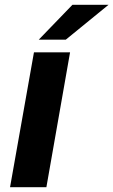

<svg xmlns="http://www.w3.org/2000/svg" viewBox="-20 -783 474 803"><path d="M174 0H22L122 -564H273ZM255 -617H142L283 -763H434Z"/></svg>

Font: Open Sauce Sans ExBold Italic
Style: Regular
Weight: 800
Italic angle: -10°
Designer: Alfredo Marco Pradil
Foundry: Creative Sauce Fz LLC
Version: Version 1.477